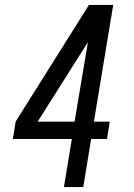

<svg xmlns="http://www.w3.org/2000/svg" viewBox="-20 -755 540 775"><path d="M238 0 270 -194H32L43 -264L339 -735H437L359 -264H423L412 -194H348L316 0ZM281 -264 335 -585 132 -264Z"/></svg>

Font: Iosevka Algr
Style: Italic
Weight: 400
Italic angle: -9°
Monospace: yes
Designer: Belleve Invis
Foundry: Belleve Invis
Version: Version 26.0.2; ttfautohint (v1.8.3)